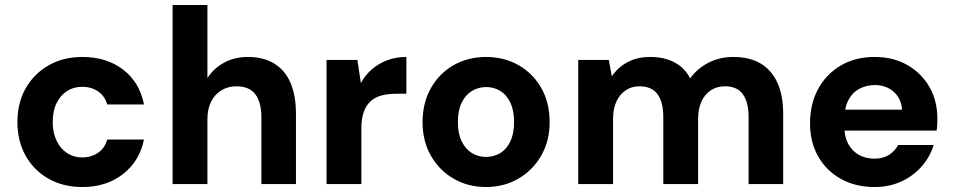

<svg xmlns="http://www.w3.org/2000/svg" viewBox="-20 -740 3833 772"><path d="M311 12Q234 12 175 -21.5Q116 -55 83 -114Q50 -173 50 -249Q50 -326 83 -384.5Q116 -443 175 -477Q234 -511 311 -511Q408 -511 474.5 -460.5Q541 -410 559 -320H411Q402 -353 375 -372Q348 -391 310 -391Q276 -391 249.5 -374Q223 -357 207.5 -325.5Q192 -294 192 -249Q192 -217 201 -190.5Q210 -164 226 -145.5Q242 -127 263.5 -117Q285 -107 310 -107Q335 -107 355.5 -115.5Q376 -124 390.5 -140Q405 -156 411 -179H559Q541 -92 474.5 -40Q408 12 311 12Z M674 0V-720H814V-426Q838 -464 880 -487.5Q922 -511 977 -511Q1039 -511 1082.5 -484.5Q1126 -458 1148 -407Q1170 -356 1170 -282V0H1031V-269Q1031 -328 1007 -360.5Q983 -393 930 -393Q897 -393 870.5 -377Q844 -361 829 -331.5Q814 -302 814 -260V0Z M1293 0V-499H1417L1431 -406Q1449 -439 1476 -462Q1503 -485 1537.5 -498Q1572 -511 1614 -511V-363H1572Q1541 -363 1515.5 -356.5Q1490 -350 1471.5 -334Q1453 -318 1443 -291Q1433 -264 1433 -224V0Z M1934 12Q1862 12 1804 -21.5Q1746 -55 1712.5 -114Q1679 -173 1679 -249Q1679 -326 1712.5 -385.5Q1746 -445 1804 -478Q1862 -511 1934 -511Q2007 -511 2065 -478Q2123 -445 2156.5 -386Q2190 -327 2190 -249Q2190 -173 2156 -114Q2122 -55 2064 -21.5Q2006 12 1934 12ZM1934 -109Q1966 -109 1991.5 -124.5Q2017 -140 2032 -171.5Q2047 -203 2047 -250Q2047 -296 2032 -327.5Q2017 -359 1991.5 -374.5Q1966 -390 1935 -390Q1904 -390 1878 -374.5Q1852 -359 1836.5 -327.5Q1821 -296 1821 -249Q1821 -203 1836.5 -171.5Q1852 -140 1877.5 -124.5Q1903 -109 1934 -109Z M2305 0V-499H2428L2440 -433Q2464 -469 2503 -490Q2542 -511 2595 -511Q2632 -511 2662.5 -501.5Q2693 -492 2716.5 -473Q2740 -454 2755 -425Q2784 -465 2829 -488Q2874 -511 2928 -511Q2994 -511 3038.5 -484.5Q3083 -458 3106 -407Q3129 -356 3129 -282V0H2990V-269Q2990 -329 2967 -361Q2944 -393 2895 -393Q2862 -393 2838 -377Q2814 -361 2800.5 -332Q2787 -303 2787 -261V0H2647V-269Q2647 -329 2624 -361Q2601 -393 2550 -393Q2520 -393 2496 -377Q2472 -361 2458.5 -332Q2445 -303 2445 -261V0Z M3497 12Q3420 12 3361.5 -20.5Q3303 -53 3270 -110.5Q3237 -168 3237 -244Q3237 -322 3269.5 -382Q3302 -442 3360.5 -476.5Q3419 -511 3497 -511Q3572 -511 3628.5 -478.5Q3685 -446 3717 -390.5Q3749 -335 3749 -263Q3749 -253 3748.5 -240.5Q3748 -228 3746 -215H3336V-299H3607Q3604 -344 3573.5 -371Q3543 -398 3497 -398Q3464 -398 3435.5 -383Q3407 -368 3391 -337Q3375 -306 3375 -259V-230Q3375 -191 3390 -162.5Q3405 -134 3432.5 -118Q3460 -102 3496 -102Q3531 -102 3555 -117.5Q3579 -133 3591 -157H3734Q3720 -110 3686.5 -71.5Q3653 -33 3604.5 -10.5Q3556 12 3497 12Z"/></svg>

Font: DM Sans 20pt ExtraBold
Style: Regular
Weight: 800
Version: Version 4.004;gftools[0.9.30]